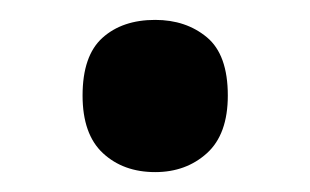

<svg xmlns="http://www.w3.org/2000/svg" viewBox="-20 -160 312 193"><path d="M63 -64Q63 -104 83 -122Q103 -140 136 -140Q167 -140 188 -122.5Q209 -105 209 -64Q209 -25 188 -6Q167 13 136 13Q104 13 83.5 -6Q63 -25 63 -64Z"/></svg>

Font: Noto Sans Telugu SemiCondensed SemiBold
Style: Regular
Weight: 600
Width: 4
Designer: Jelle Bosma - Monotype Design Team
Foundry: Monotype Imaging Inc.
Version: Version 2.005; ttfautohint (v1.8.4.7-5d5b)